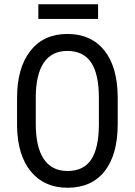

<svg xmlns="http://www.w3.org/2000/svg" viewBox="-20 -882 641 912"><path d="M539.1 -293Q539.1 -147.5 477.1 -68.8Q415 9.8 300.8 9.8Q190.9 9.8 127.2 -66.7Q63.5 -143.1 61 -282.7V-416.5Q61 -559.1 124 -639.9Q187 -720.7 299.8 -720.7Q412.1 -720.7 474.9 -643.3Q537.6 -565.9 539.1 -422.4ZM449.7 -417.5Q449.7 -530.3 412.8 -585.2Q376 -640.1 299.8 -640.1Q226.1 -640.1 188.2 -584.5Q150.4 -528.8 149.9 -420.4V-293Q149.9 -184.1 187.7 -127Q225.6 -69.8 300.8 -69.8Q376 -69.8 412.1 -122.6Q448.2 -175.3 449.7 -284.2ZM445.8 -792H162.1V-861.8H445.8Z"/></svg>

Font: Roboto Condensed
Style: Regular
Weight: 400
Designer: Google
Version: Version 2.001047; 2015